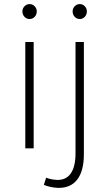

<svg xmlns="http://www.w3.org/2000/svg" viewBox="-20 -727 521 941"><path d="M160.2 -670.9Q160.2 -655.3 149.9 -644.5Q139.6 -633.8 125 -633.8Q110.4 -633.8 100.1 -644.5Q89.8 -655.3 89.8 -670.9Q89.8 -686 100.3 -696.5Q110.8 -707 125 -707Q139.2 -707 149.7 -696.5Q160.2 -686 160.2 -670.9ZM405.8 -670.9Q405.8 -655.3 395.5 -644.5Q385.3 -633.8 371.1 -633.8Q356.4 -633.8 346.2 -644.5Q335.9 -655.3 335.9 -670.9Q335.9 -686 346.4 -696.5Q356.9 -707 371.1 -707Q385.3 -707 395.5 -696.5Q405.8 -686 405.8 -670.9ZM104 -521H145V0H104ZM206.1 144Q230.5 153.3 259.8 154.8Q304.2 155.8 327.1 122.6Q350.1 89.4 350.1 24.9V-521H391.1V28.8Q391.1 110.4 358.9 152.6Q326.7 194.8 265.1 193.8Q227.5 192.4 194.8 179.2Z"/></svg>

Font: Montserrat-Arabic ExtraLight
Style: Regular
Weight: 275
Designer: Mohamed Gaber
Foundry: Kief Type Foundry
Version: Version 5.008;PS 005.008;hotconv 1.0.88;makeotf.lib2.5.64775